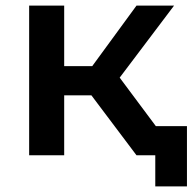

<svg xmlns="http://www.w3.org/2000/svg" viewBox="-20 -554 687 685"><path d="M647 -104H536L407 -277L601 -534H467L309 -318H209V-534H84V0H209V-214H306L467 0H534V111H647Z"/></svg>

Font: Talent
Style: Bold
Weight: 600
Designer: Mike Powis
Version: Version 1.001;hotconv 1.0.109;makeotfexe 2.5.65596